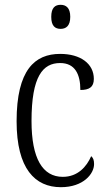

<svg xmlns="http://www.w3.org/2000/svg" viewBox="-20 -768 444 798"><path d="M232 -648C254 -648 272 -660 272 -698C272 -736 254 -748 232 -748C209 -748 193 -736 193 -698C193 -660 209 -648 232 -648ZM233 10C327 10 371 -46 371 -86C371 -103 367 -112 359 -119C340 -75 303 -33 241 -33C157 -33 111 -109 111 -265C111 -451 158 -506 230 -506C292 -506 314 -459 314 -394C351 -394 370 -406 370 -440C370 -503 315 -544 230 -544C125 -544 49 -478 49 -264C49 -66 126 10 233 10Z"/></svg>

Font: Noto Serif Myanmar Condensed Light
Style: Regular
Weight: 300
Width: 3
Designer: Ben Mitchell and the Monotype Design Team
Foundry: Monotype Imaging Inc.
Version: Version 2.106